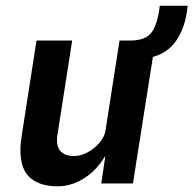

<svg xmlns="http://www.w3.org/2000/svg" viewBox="-20 -643 678 673"><path d="M182 10Q130 10 98 -10.5Q66 -31 56.5 -71.5Q47 -112 56 -167L108 -501H233L183 -181Q177 -151 182 -132.5Q187 -114 202 -105Q217 -96 239 -96Q263 -96 287 -109Q311 -122 329 -143Q347 -164 350 -187L399 -501H525L446 0H335L349 -95H348Q318 -45 274 -17.5Q230 10 182 10ZM498 -440 440 -484 443 -501Q472 -502 491 -512Q510 -522 521 -545.5Q532 -569 538 -607L540 -623H638L634 -595Q627 -552 608.5 -518Q590 -484 562 -464.5Q534 -445 498 -440Z"/></svg>

Font: Nunito Sans 7pt Condensed
Style: Bold Italic
Weight: 700
Width: 3
Italic angle: -9°
Designer: Vernon Adams
Foundry: Vernon Adams
Version: Version 3.101;gftools[0.9.27]